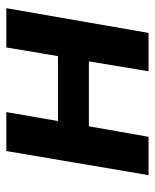

<svg xmlns="http://www.w3.org/2000/svg" viewBox="40 -540 500 621"><g transform="rotate(-90 290.5 -230.0)"><path d="M112 -460H238L209 -293H419L447 -460H574L494 0H370L402 -193H192L158 0H34Z"/></g></svg>

Font: Von Semi
Style: Italic
Weight: 600
Version: Version 4.000; ttfautohint (v1.8.4.7-5d5b)